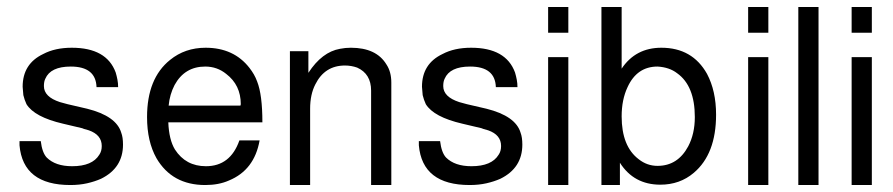

<svg xmlns="http://www.w3.org/2000/svg" viewBox="-20 -547 2564 551"><path d="M257 -297Q255 -356 183 -356Q125 -356 110 -321Q106 -313 106 -300Q106 -269 152 -254L174 -248L230 -235Q314 -214 328 -166Q333 -153 333 -132Q333 -65 270 -34Q252 -26 230 -21Q208 -16 182 -16Q46 -16 36 -130V-142H97Q101 -109 114 -95Q139 -70 187 -70Q245 -70 265 -103Q272 -113 272 -128Q272 -160 235 -173L221 -177L216 -179L161 -192Q79 -211 56 -248Q50 -261 47 -274L45 -298Q45 -364 104 -392Q138 -410 186 -410Q286 -410 312 -339Q315 -329 317 -318.5Q319 -308 319 -297Z M463 -196Q465 -146 482 -118Q513 -70 571 -70Q641 -70 667 -144H725Q710 -59 637 -29Q608 -16 569 -16Q474 -16 429 -93Q402 -141 402 -211Q402 -322 468 -375Q511 -410 570 -410Q651 -410 696 -352Q703 -343 708.5 -333.5Q714 -324 718 -313Q733 -275 733 -196ZM670 -244 671 -248Q671 -303 629 -335Q603 -356 569 -356Q510 -356 481 -303Q467 -276 464 -244Z M812 -400H865V-338Q904 -398 956 -407Q971 -410 987 -410Q1060 -410 1089 -362Q1103 -341 1103 -310V-16H1045V-287Q1045 -335 1005 -353Q988 -359 970 -359Q912 -359 885 -305Q870 -276 870 -235V-16H812Z M1403 -297Q1401 -356 1329 -356Q1271 -356 1256 -321Q1252 -313 1252 -300Q1252 -269 1298 -254L1320 -248L1376 -235Q1460 -214 1474 -166Q1479 -153 1479 -132Q1479 -65 1416 -34Q1398 -26 1376 -21Q1354 -16 1328 -16Q1192 -16 1182 -130V-142H1243Q1247 -109 1260 -95Q1285 -70 1333 -70Q1391 -70 1411 -103Q1418 -113 1418 -128Q1418 -160 1381 -173L1367 -177L1362 -179L1307 -192Q1225 -211 1202 -248Q1196 -261 1193 -274L1191 -298Q1191 -364 1250 -392Q1284 -410 1332 -410Q1432 -410 1458 -339Q1461 -329 1463 -318.5Q1465 -308 1465 -297Z M1611 -383V-16H1553V-383ZM1611 -527V-453H1553V-527Z M1706 -527H1764V-350Q1804 -410 1878 -410Q1967 -410 2009 -335Q2035 -286 2035 -218Q2035 -105 1971 -51Q1931 -17 1875 -17Q1799 -17 1759 -80V-16H1706ZM1867 -356Q1808 -356 1781 -297Q1764 -261 1764 -213Q1764 -127 1813 -90Q1837 -71 1867 -71Q1925 -71 1955 -127Q1974 -163 1974 -211Q1974 -301 1923 -337Q1901 -354 1867 -356Z M2185 -383V-16H2127V-383ZM2185 -527V-453H2127V-527Z M2329 -527V-16H2271V-527Z M2482 -383V-16H2424V-383ZM2482 -527V-453H2424V-527Z"/></svg>

Font: Ekushey Sumon
Style: Regular
Weight: 400
Designer: Al Mamun Sumon
Foundry: Al Mamun Sumon
Version: Version 1.0